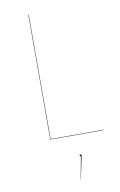

<svg xmlns="http://www.w3.org/2000/svg" viewBox="-100 -735 644 1029"><g transform="rotate(-10 222.5 -220.5)"><path d="M132 -2H420V0H130V-680H132ZM280 112 279 120 254 239H253L276 117Q270 117 270 112Q270 107 275 107Q280 107 280 112Z"/></g></svg>

Font: FiraGO Two
Style: Regular
Weight: 100
Designer: bBox Type
Foundry: bBox Type GmbH
Version: Version 1.001